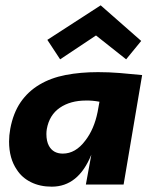

<svg xmlns="http://www.w3.org/2000/svg" viewBox="-20 -692 558 720"><path d="M174 8Q130 8 96.2 -8.8Q62.5 -25.5 43.5 -55Q14 -97.5 14 -161.5Q14 -184 18.5 -209Q29.5 -268 57.2 -308.5Q85 -349 127.8 -374.5Q170.5 -400 226.2 -410.8Q282 -421.5 347.5 -421.5Q388.5 -421.5 429.2 -418.2Q470 -415 513 -410.5L443.5 0H302L322.5 -112Q274 8 174 8ZM215.5 -116Q263.5 -116 300 -165Q333 -207.5 346 -272L353 -310.5Q326.5 -315.5 302.5 -315Q244 -315 204.5 -288Q165 -261 155.5 -208Q154 -198.5 154 -189.5Q154 -162.5 163.5 -145Q179.5 -116 215.5 -116ZM453 -469.5 340 -559 205.5 -469.5 157.5 -542.5 357.5 -672 509.5 -538.5Z"/></svg>

Font: Lucymar Sans
Style: Bold Italic
Weight: 700
Italic angle: -10°
Foundry: The League of Moveable Type (original font) / Main changes by Cristiano Sobral with portions from Mirco Monsees
Version: Version 2.00;August 30, 2020;FontCreator 13.0.0.2681 64-bit